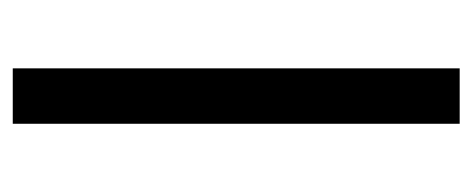

<svg xmlns="http://www.w3.org/2000/svg" viewBox="-244 -511 755 307"><g transform="rotate(-90 133.5 -357.5)"><path d="M177.7 -714.6V0H89.1V-714.6Z"/></g></svg>

Font: Inter Tight
Style: Regular
Weight: 400
Designer: Rasmus Andersson
Foundry: rsms
Version: Version 3.002